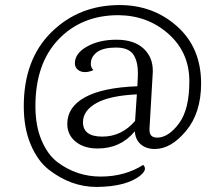

<svg xmlns="http://www.w3.org/2000/svg" viewBox="-20 -669 887 759"><path d="M308 -186Q308 -129 384.5 -129Q461 -129 514 -191L521 -296Q415 -291 362 -262Q308 -232 308 -186ZM571 -155Q571 -125 601 -125Q646 -125 687.5 -181Q729 -237 728.5 -349.5Q728 -462 646 -535Q564 -608 448 -609Q303 -609 211.5 -513.5Q120 -418 120 -249Q120 -172 144 -115Q168 -58 207 -28Q283 29 378 29Q473 29 546 -17Q553 -11 553 -1.5Q553 8 537 23Q482 69 362 70Q260 70 172 1Q128 -34 101 -98.5Q74 -163 74 -249Q74 -434 183 -541.5Q292 -649 453 -649Q586 -649 680.5 -564.5Q775 -480 775 -339Q775 -223 715.5 -151.5Q656 -80 592 -80Q558 -80 536.5 -98.5Q515 -117 513 -150Q457 -82 366 -82Q312 -82 279 -109Q246 -136 246 -179Q246 -246 316 -284.5Q386 -323 523 -328L525 -370Q525 -375 525 -380Q525 -429 506 -455Q487 -481 438.5 -481Q390 -481 365 -464Q339 -445 339 -417Q339 -402 349 -392Q333 -384 316 -384Q299 -384 287.5 -393.5Q276 -403 276 -419Q276 -458 324 -485Q372 -512 440.5 -512Q509 -512 546.5 -478Q584 -444 584 -390Q584 -387 584 -384L571 -161Q571 -158 571 -155Z"/></svg>

Font: Laila Light
Style: Regular
Weight: 300
Designer: Hitesh Malaviya
Foundry: Indian Type Foundry
Version: Version 1.302;PS 1.0;hotconv 1.0.78;makeotf.lib2.5.61930; tt